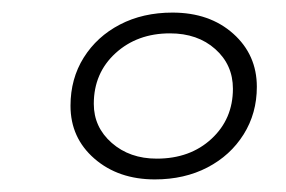

<svg xmlns="http://www.w3.org/2000/svg" viewBox="-20 -726 455 305"><path d="M226 -441Q168 -441 130 -474Q92 -507 92 -558Q92 -601 113 -634.5Q134 -668 170.5 -687Q207 -706 254 -706Q313 -706 350.5 -672.5Q388 -639 388 -588Q388 -546 367 -512.5Q346 -479 309.5 -460Q273 -441 226 -441ZM229 -474Q282 -474 316 -505.5Q350 -537 350 -585Q350 -623 322 -648Q294 -673 250 -673Q198 -673 163.5 -641.5Q129 -610 129 -561Q129 -524 157.5 -499Q186 -474 229 -474Z"/></svg>

Font: Asap Expanded Expanded Thin
Style: Italic
Weight: 100
Width: 7
Italic angle: -6°
Designer: Pablo Cosgaya
Foundry: Omnibus-Type
Version: Version 3.001; ttfautohint (v1.8.4.7-5d5b)